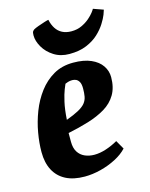

<svg xmlns="http://www.w3.org/2000/svg" viewBox="-113 -806 692 888"><g transform="rotate(-15 233.0 -362.0)"><path d="M182 10Q128 10 91.5 -9Q55 -28 36 -64Q17 -100 17 -151Q17 -194 25.5 -243Q34 -292 52.5 -340Q71 -388 100.5 -427Q130 -466 170.5 -489.5Q211 -513 265 -513Q316 -513 350 -498Q384 -483 401 -458Q418 -433 418 -403Q418 -354 398 -320Q378 -286 342 -264.5Q306 -243 260 -229Q214 -215 161 -204V-162Q161 -132 173 -113Q185 -94 205.5 -85Q226 -76 251 -76Q277 -76 306.5 -85.5Q336 -95 364 -111L388 -69Q367 -46 332.5 -28Q298 -10 258.5 0Q219 10 182 10ZM169 -265Q207 -279 229.5 -291.5Q252 -304 262.5 -317.5Q273 -331 276 -347.5Q279 -364 279 -386Q279 -407 273 -417.5Q267 -428 258.5 -432Q250 -436 240 -436Q229 -436 219.5 -433Q210 -430 206 -428Q204 -424 196 -404Q188 -384 180 -349Q172 -314 169 -265ZM260 -556Q218 -556 186.5 -576Q155 -596 138 -625.5Q121 -655 121 -682Q121 -696 124.5 -701Q128 -706 133 -709Q138 -712 154 -718Q170 -724 186.5 -729Q203 -734 206 -734Q211 -710 222.5 -692Q234 -674 252.5 -664.5Q271 -655 296 -655Q324 -655 346 -665.5Q368 -676 383.5 -689.5Q399 -703 408 -715Q417 -727 418 -730L466 -713Q465 -708 458.5 -691Q452 -674 437.5 -651Q423 -628 400 -606.5Q377 -585 342.5 -570.5Q308 -556 260 -556Z"/></g></svg>

Font: Faustina ExtraBold
Style: Italic
Weight: 800
Italic angle: -8°
Designer: Alfonso Garcia
Foundry: http://www.omnibus-type.com
Version: Version 1.200